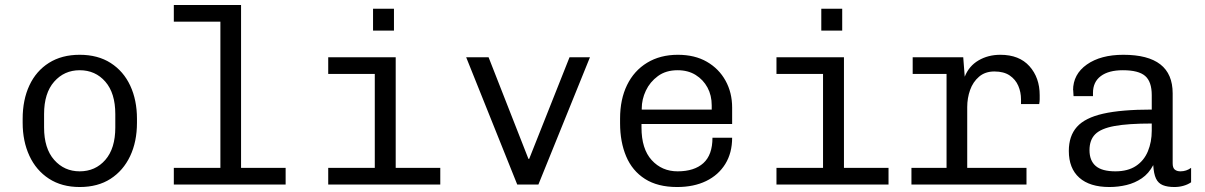

<svg xmlns="http://www.w3.org/2000/svg" viewBox="-20 -741 4840 771"><path d="M300 10Q228 10 176.5 -23.5Q125 -57 98 -115.5Q71 -174 71 -248V-264Q71 -340 98 -398Q125 -456 176.5 -488.5Q228 -521 300 -521Q373 -521 424.5 -488Q476 -455 503 -397Q530 -339 530 -264V-248Q530 -172 502.5 -114Q475 -56 424 -23Q373 10 300 10ZM300 -53Q363 -53 403 -99Q443 -145 443 -229V-283Q443 -367 403 -413Q363 -459 300 -459Q238 -459 197.5 -413Q157 -367 157 -283V-229Q157 -145 197.5 -99Q238 -53 300 -53Z M865 0V-654H678V-721H948V0ZM678 0V-67H1127V0Z M1485 0V-444H1298V-511H1569V0ZM1298 0V-67H1748V0ZM1478 -618V-706H1562V-618Z M2057 0 1852 -511H1942L2102 -103H2105L2267 -511H2349L2142 0Z M2699 10Q2621 10 2570 -22.5Q2519 -55 2494.5 -113Q2470 -171 2470 -246V-265Q2470 -342 2498 -399.5Q2526 -457 2578.5 -489Q2631 -521 2702 -521Q2770 -521 2818.5 -493Q2867 -465 2893.5 -417Q2920 -369 2920 -309V-243H2556V-229Q2556 -143 2597 -98Q2638 -53 2701 -53Q2768 -53 2804.5 -86Q2841 -119 2841 -188H2920Q2920 -127 2892.5 -82.5Q2865 -38 2815.5 -14Q2766 10 2699 10ZM2557 -301H2838V-318Q2838 -358 2821 -389.5Q2804 -421 2773.5 -440Q2743 -459 2701 -459Q2654 -459 2622 -435.5Q2590 -412 2573.5 -377Q2557 -342 2557 -305Z M3285 0V-444H3098V-511H3369V0ZM3098 0V-67H3548V0ZM3278 -618V-706H3362V-618Z M3781 0V-444H3645V-511H3848L3854 -433Q3871 -476 3909.5 -498.5Q3948 -521 3997 -521Q4073 -521 4114 -475Q4155 -429 4155 -359Q4155 -350 4155 -342Q4155 -334 4153 -323H4080V-342Q4080 -371 4069 -396.5Q4058 -422 4034.5 -438Q4011 -454 3973 -454Q3936 -454 3911.5 -433Q3887 -412 3875.5 -379.5Q3864 -347 3864 -311V0ZM3640 0V-67H4102V0Z M4435 10Q4356 10 4314 -27.5Q4272 -65 4272 -135Q4272 -195 4304.5 -231.5Q4337 -268 4410 -284.5Q4483 -301 4605 -301V-359Q4605 -413 4578.5 -436Q4552 -459 4489 -459Q4432 -459 4400.5 -435.5Q4369 -412 4369 -368V-355H4291Q4290 -374 4289.5 -379.5Q4289 -385 4289 -384Q4289 -383 4289 -380Q4289 -377 4289 -378Q4289 -443 4344.5 -482Q4400 -521 4491 -521Q4590 -521 4639.5 -482.5Q4689 -444 4689 -366V-85Q4689 -67 4697.5 -60Q4706 -53 4720 -53Q4744 -53 4763 -67V-9Q4750 0 4732.5 5Q4715 10 4696 10Q4668 10 4649.5 2.5Q4631 -5 4622 -24Q4613 -43 4611 -78Q4593 -44 4565 -25Q4537 -6 4503.5 2Q4470 10 4435 10ZM4459 -53Q4509 -53 4541.5 -74.5Q4574 -96 4589.5 -133.5Q4605 -171 4605 -216V-245Q4510 -245 4455.5 -235Q4401 -225 4378 -202Q4355 -179 4355 -138Q4355 -96 4380 -74.5Q4405 -53 4459 -53Z"/></svg>

Font: Chivo Mono Light
Style: Regular
Weight: 300
Monospace: yes
Designer: Hector Gatti
Foundry: Omnibus-Type
Version: Version 1.008